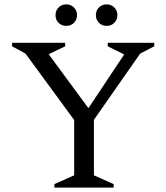

<svg xmlns="http://www.w3.org/2000/svg" viewBox="-20 -855 758 875"><path d="M228 0V-16L318 -56V-308L96 -611L35 -644V-660H277V-644L204 -609V-605L383 -362L544 -604V-608L471 -644V-660H683V-644L619 -611L408 -309V-56L498 -16V0ZM282 -737Q261 -737 247 -751Q233 -765 233 -786Q233 -807 247 -821Q261 -835 282 -835Q303 -835 317 -821Q331 -807 331 -786Q331 -765 317 -751Q303 -737 282 -737ZM466 -737Q445 -737 431 -751Q417 -765 417 -786Q417 -807 431 -821Q445 -835 466 -835Q487 -835 501 -821Q515 -807 515 -786Q515 -765 501 -751Q487 -737 466 -737Z"/></svg>

Font: Spectral
Style: Regular
Weight: 400
Designer: Jean-Baptiste Levee
Foundry: Production Type
Version: Version 2.001